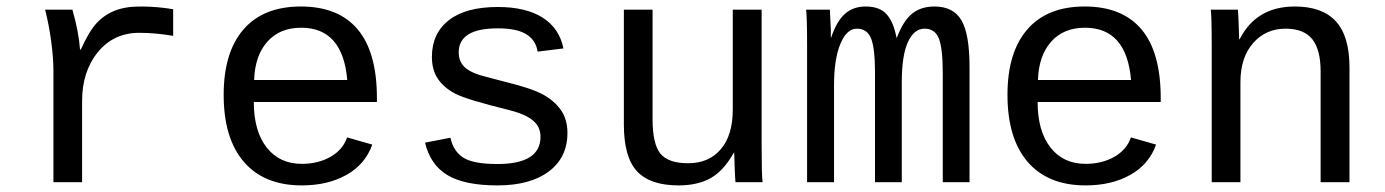

<svg xmlns="http://www.w3.org/2000/svg" viewBox="-20 -558 4241 588"><path d="M510.3 -448.2Q455.6 -457.5 406.7 -457.5Q328.1 -457.5 279.8 -398.4Q231.4 -339.4 231.4 -248V0H143.6V-342.3Q143.6 -379.4 137 -429.7Q130.4 -480 118.2 -528.3H201.7Q221.2 -460.9 225.1 -406.2H227.5Q252 -460.9 275.4 -486.6Q298.8 -512.2 331.1 -525.1Q363.3 -538.1 409.7 -538.1Q460.4 -538.1 510.3 -529.8Z M757.3 -245.6Q757.3 -156.7 796.6 -106.4Q835.9 -56.2 904.3 -56.2Q954.6 -56.2 992.4 -77.9Q1030.3 -99.6 1043 -137.2L1120.1 -115.2Q1098.6 -54.7 1041.3 -22.5Q983.9 9.8 904.3 9.8Q789.1 9.8 727.1 -62Q665 -133.8 665 -267.6Q665 -397.9 725.8 -468Q786.6 -538.1 901.4 -538.1Q1016.1 -538.1 1075.2 -468.3Q1134.3 -398.4 1134.3 -257.3V-245.6ZM902.3 -473.1Q836.9 -473.1 798.8 -430.4Q760.7 -387.7 758.3 -313H1043.5Q1029.8 -473.1 902.3 -473.1Z M1717.8 -150.9Q1717.8 -75.7 1660.9 -33Q1604 9.8 1503.4 9.8Q1402.8 9.8 1350.3 -21.7Q1297.9 -53.2 1281.7 -121.1L1359.4 -136.2Q1368.7 -94.2 1399.2 -75Q1429.7 -55.7 1503.4 -55.7Q1635.3 -55.7 1635.3 -139.2Q1635.3 -170.4 1611.3 -189.7Q1587.4 -209 1538.1 -221.2Q1409.2 -252.9 1374.5 -271Q1339.8 -289.1 1321.3 -316.2Q1302.7 -343.3 1302.7 -383.8Q1302.7 -455.6 1354.5 -496.1Q1406.2 -536.6 1504.4 -536.6Q1590.3 -536.6 1641.6 -504.2Q1692.9 -471.7 1705.6 -409.7L1626.5 -399.9Q1621.1 -435.1 1591.8 -453.1Q1562.5 -471.2 1504.4 -471.2Q1384.8 -471.2 1384.8 -397.5Q1384.8 -368.2 1405 -350.6Q1425.3 -333 1470.2 -322.3L1528.3 -307.1Q1607.9 -287.6 1642.8 -268.6Q1677.7 -249.5 1697.8 -220.9Q1717.8 -192.4 1717.8 -150.9Z M1978.5 -528.3V-193.4Q1978.5 -117.2 2002.4 -87.6Q2026.4 -58.1 2087.9 -58.1Q2150.9 -58.1 2187.5 -101.1Q2224.1 -144 2224.1 -222.2V-528.3H2312.5V-112.8Q2312.5 -20.5 2315.4 0H2232.4Q2231.9 -2.4 2231.4 -13.2Q2231 -23.9 2230.2 -37.8Q2229.5 -51.8 2228.5 -90.3H2227.1Q2196.8 -35.6 2157 -12.9Q2117.2 9.8 2058.1 9.8Q1971.2 9.8 1930.9 -33.4Q1890.6 -76.7 1890.6 -176.3V-528.3Z M2659.7 0V-335Q2659.7 -410.2 2647.7 -440.2Q2635.7 -470.2 2604 -470.2Q2572.8 -470.2 2553.5 -423.3Q2534.2 -376.5 2534.2 -296.4V0H2451.7V-415.5Q2451.7 -507.8 2448.7 -528.3H2521.5L2524.4 -466.3V-442.9H2525.4Q2542 -492.7 2567.4 -515.4Q2592.8 -538.1 2630.9 -538.1Q2673.8 -538.1 2695.1 -514.6Q2716.3 -491.2 2725.6 -442.4H2726.6Q2746.1 -494.1 2773.2 -516.1Q2800.3 -538.1 2841.8 -538.1Q2899.4 -538.1 2924.3 -496.1Q2949.2 -454.1 2949.2 -352.1V0H2867.2V-335Q2867.2 -410.2 2855.2 -440.2Q2843.3 -470.2 2811.5 -470.2Q2779.3 -470.2 2760.5 -429.2Q2741.7 -388.2 2741.7 -306.2V0Z M3157.7 -245.6Q3157.7 -156.7 3197 -106.4Q3236.3 -56.2 3304.7 -56.2Q3355 -56.2 3392.8 -77.9Q3430.7 -99.6 3443.4 -137.2L3520.5 -115.2Q3499 -54.7 3441.7 -22.5Q3384.3 9.8 3304.7 9.8Q3189.5 9.8 3127.4 -62Q3065.4 -133.8 3065.4 -267.6Q3065.4 -397.9 3126.2 -468Q3187 -538.1 3301.8 -538.1Q3416.5 -538.1 3475.6 -468.3Q3534.7 -398.4 3534.7 -257.3V-245.6ZM3302.7 -473.1Q3237.3 -473.1 3199.2 -430.4Q3161.1 -387.7 3158.7 -313H3443.8Q3430.2 -473.1 3302.7 -473.1Z M4024.4 0V-339.4Q4024.4 -405.8 3998.8 -438Q3973.1 -470.2 3917 -470.2Q3856.4 -470.2 3817.6 -426Q3778.8 -381.8 3778.8 -306.2V0H3690.9V-415.5Q3690.9 -507.8 3688 -528.3H3771Q3771.5 -525.9 3772 -515.1Q3772.5 -504.4 3773.2 -490.5Q3773.9 -476.6 3774.9 -438H3776.4Q3827.6 -538.1 3945.3 -538.1Q4029.8 -538.1 4071.3 -492.4Q4112.8 -446.8 4112.8 -352.1V0Z"/></svg>

Font: Liberation Mono
Style: Regular
Weight: 400
Monospace: yes
Designer: Steve Matteson
Foundry: Ascender Corporation
Version: Version 2.1.5